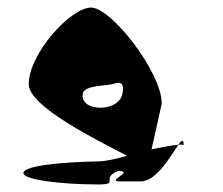

<svg xmlns="http://www.w3.org/2000/svg" viewBox="-20 -732 590 508"><path d="M42 -274C42 -256 144 -244 239 -244C301 -244 242 -260 294 -280C337 -278 258 -252 298 -252H352C395 -252 433 -322 452 -349C437 -348 411 -343 381 -337L408 -458C408 -540 275 -712 221 -712C167 -712 56 -590 56 -509C56 -450 239 -360 316 -320C289 -312 260 -305 239 -305C144 -303 42 -294 42 -274ZM199 -484C203 -507 258 -504 280 -510C301 -518 309 -510 304 -484C300 -462 276 -447 246 -447C215 -447 195 -462 199 -484ZM452 -349C461 -350 466 -349 466 -347C466 -365 461 -362 452 -349Z"/></svg>

Font: Ampere
Style: SuCnd
Weight: 400
Version: Version 1